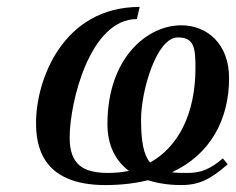

<svg xmlns="http://www.w3.org/2000/svg" viewBox="-20 -522 681 554"><path d="M84 -168C84 -105 98 12 284 12C330 12 370 7 407 -2C435 7 468 12 503 12C556 12 589 -6 637 -48L623 -65C588 -35 561 -23 522 -23C505 -23 489 -23 476 -25C587 -76 641 -177 641 -297C641 -396 577 -449 503 -449C404 -449 290 -354 290 -164C290 -103 313 -58 352 -29C333 -25 313 -23 292 -23C220 -23 181 -47 181 -125C181 -226 239 -467 375 -467L383 -502C162 -502 84 -292 84 -168ZM387 -178C387 -258 431 -414 493 -414C540 -414 544 -385 544 -326C544 -193 494 -98 413 -53C394 -76 387 -114 387 -178Z"/></svg>

Font: Heuristica
Style: Italic
Weight: 400
Italic angle: -13°
Version: Version 1.0.1